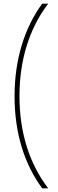

<svg xmlns="http://www.w3.org/2000/svg" viewBox="-20 -819 316 1055"><path d="M60 -290C60 -84 116 86 212 216H245C138 76 87 -97 87 -291C87 -483 138 -659 245 -799H212C116 -668 60 -495 60 -290Z"/></svg>

Font: Noto Sans Sinhala UI Condensed Thin
Style: Regular
Weight: 100
Width: 3
Designer: Jelle Bosma - Monotype Design Team
Foundry: Monotype Imaging Inc.
Version: Version 2.006